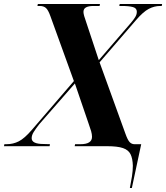

<svg xmlns="http://www.w3.org/2000/svg" viewBox="-59 -734 834 964"><path d="M593 210Q599 181 603.5 152Q608 123 608 98Q607 62 596.5 40.5Q586 19 558.5 9.5Q531 0 478 0H316L318 -10H345Q403 -10 403 -47Q403 -60 398.5 -75.5Q394 -91 385 -116L317 -315L137 -109Q120 -87 110 -71Q100 -55 100 -40Q100 -11 160 -11L192 -10L190 0H-39L-37 -10H-26Q7 -10 35.5 -24.5Q64 -39 101 -82L312 -327L194 -653Q183 -684 171.5 -694Q160 -704 141 -704H129L131 -714H443L441 -704H409Q386 -704 373 -697Q360 -690 360 -674Q360 -660 375 -619L437 -432L599 -620Q611 -634 619.5 -647.5Q628 -661 628 -675Q628 -693 608.5 -698.5Q589 -704 553 -704H540L542 -714H755L753 -704H745Q716 -704 688 -689.5Q660 -675 624 -633L441 -421L571 -62Q582 -31 592 -20.5Q602 -10 616 -10H650L603 210Z"/></svg>

Font: Noto Serif Display SemiCondensed
Style: Bold Italic
Weight: 700
Width: 4
Italic angle: -12°
Designer: Monotype Design Team
Foundry: Monotype Imaging Inc.
Version: Version 2.009